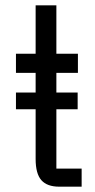

<svg xmlns="http://www.w3.org/2000/svg" viewBox="-20 -702 357 722"><path d="M40 -291V-354H114V-428H40V-500H114V-682H192V-500H273V-428H192V-354H272V-291H192V-68H287V0H203Q157 0 135.5 -24.5Q114 -49 114 -104V-291Z"/></svg>

Font: Kelly Slab
Style: Regular
Weight: 400
Designer: Denis Masharov
Foundry: Denis Masharov
Version: Version 1.001